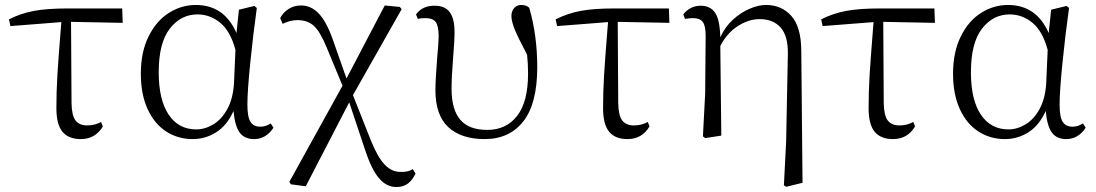

<svg xmlns="http://www.w3.org/2000/svg" viewBox="-20 -546 4414 773"><path d="M207 -111Q207 -176 211 -242.5Q215 -309 224 -420L227 -457L22 -441L16 -468Q63 -492 116 -502Q169 -512 252 -512H472L474 -454L266 -458L268 -130Q269 -80 284.5 -60.5Q300 -41 331 -41Q362 -41 387 -55L394 -37Q364 14 305 14Q256 14 231.5 -15.5Q207 -45 207 -111Z M547 -249Q547 -337 578.5 -400Q610 -463 660.5 -494.5Q711 -526 768 -526Q883 -526 932 -413L942 -507L1004 -522L1014 -514Q999 -407 987.5 -292.5Q976 -178 976 -125Q976 -75 988.5 -55.5Q1001 -36 1027 -36Q1040 -36 1049 -39Q1058 -42 1070 -49L1081 -32Q1068 -11 1048 1.5Q1028 14 1003 14Q965 14 945.5 -11.5Q926 -37 920 -99Q894 -41 850.5 -13.5Q807 14 756 14Q696 14 648.5 -17Q601 -48 574 -107.5Q547 -167 547 -249ZM775 -488Q708 -488 663.5 -430.5Q619 -373 619 -255Q619 -144 659 -84.5Q699 -25 770 -25Q805 -25 838.5 -45Q872 -65 895 -106.5Q918 -148 922 -210L928 -345Q908 -420 867 -454Q826 -488 775 -488Z M1448 52 1386 -134 1211 204 1151 196 1145 186 1359 -201 1296 -353Q1269 -419 1243.5 -442Q1218 -465 1178 -465Q1148 -465 1118 -450L1108 -473Q1120 -496 1142 -510Q1164 -524 1192 -524Q1232 -524 1262.5 -492.5Q1293 -461 1318 -392L1375 -230L1529 -524L1590 -518L1597 -509L1401 -163L1473 19Q1501 88 1529 117Q1557 146 1591 146Q1621 148 1642 135L1653 153Q1640 180 1621.5 193.5Q1603 207 1576 207Q1535 207 1504.5 170Q1474 133 1448 52Z M1733 -183Q1733 -221 1740 -312Q1746 -376 1746 -398Q1746 -441 1734.5 -457Q1723 -473 1692 -473Q1674 -473 1662 -470L1655 -488Q1680 -523 1729 -523Q1772 -523 1791 -496.5Q1810 -470 1810 -418Q1810 -380 1804 -310Q1798 -234 1798 -189Q1798 -105 1833 -64Q1868 -23 1942 -23Q2018 -23 2062 -79.5Q2106 -136 2106 -250Q2106 -289 2102 -326Q2066 -394 2052.5 -427Q2039 -460 2039 -482Q2039 -501 2050 -513.5Q2061 -526 2078 -526Q2101 -526 2111 -514Q2143 -403 2143 -276Q2143 -129 2087 -57.5Q2031 14 1931 14Q1837 14 1785 -34Q1733 -82 1733 -183Z M2408 -111Q2408 -176 2412 -242.5Q2416 -309 2425 -420L2428 -457L2223 -441L2217 -468Q2264 -492 2317 -502Q2370 -512 2453 -512H2673L2675 -454L2467 -458L2469 -130Q2470 -80 2485.5 -60.5Q2501 -41 2532 -41Q2563 -41 2588 -55L2595 -37Q2565 14 2506 14Q2457 14 2432.5 -15.5Q2408 -45 2408 -111Z M3038 -469Q2994 -469 2950.5 -441Q2907 -413 2880 -361L2884 0L2819 10L2810 3L2819 -169L2821 -402Q2821 -442 2809.5 -457.5Q2798 -473 2771 -473Q2756 -473 2738 -470L2731 -488Q2742 -503 2760 -513Q2778 -523 2801 -523Q2839 -523 2858.5 -495.5Q2878 -468 2880 -396Q2899 -438 2931 -467Q2963 -496 2998.5 -511Q3034 -526 3064 -526Q3126 -526 3165.5 -482.5Q3205 -439 3206 -343L3211 190L3145 206L3136 200L3145 24L3152 -330Q3153 -401 3123 -435Q3093 -469 3038 -469Z M3477 -111Q3477 -176 3481 -242.5Q3485 -309 3494 -420L3497 -457L3292 -441L3286 -468Q3333 -492 3386 -502Q3439 -512 3522 -512H3742L3744 -454L3536 -458L3538 -130Q3539 -80 3554.5 -60.5Q3570 -41 3601 -41Q3632 -41 3657 -55L3664 -37Q3634 14 3575 14Q3526 14 3501.5 -15.5Q3477 -45 3477 -111Z M3817 -249Q3817 -337 3848.5 -400Q3880 -463 3930.5 -494.5Q3981 -526 4038 -526Q4153 -526 4202 -413L4212 -507L4274 -522L4284 -514Q4269 -407 4257.5 -292.5Q4246 -178 4246 -125Q4246 -75 4258.5 -55.5Q4271 -36 4297 -36Q4310 -36 4319 -39Q4328 -42 4340 -49L4351 -32Q4338 -11 4318 1.5Q4298 14 4273 14Q4235 14 4215.5 -11.5Q4196 -37 4190 -99Q4164 -41 4120.5 -13.5Q4077 14 4026 14Q3966 14 3918.5 -17Q3871 -48 3844 -107.5Q3817 -167 3817 -249ZM4045 -488Q3978 -488 3933.5 -430.5Q3889 -373 3889 -255Q3889 -144 3929 -84.5Q3969 -25 4040 -25Q4075 -25 4108.5 -45Q4142 -65 4165 -106.5Q4188 -148 4192 -210L4198 -345Q4178 -420 4137 -454Q4096 -488 4045 -488Z"/></svg>

Font: GL-CurulMinamoto Light
Style: Regular
Weight: 300
Designer: Eunice (kana); Ryoko NISHIZUKA 西塚涼子 (ideographs); Frank Grießhammer (Latin, Greek & Cyrillic); Wenlong ZHANG
Foundry: Gutenberg Labo; Adobe
Version: Version 1.002